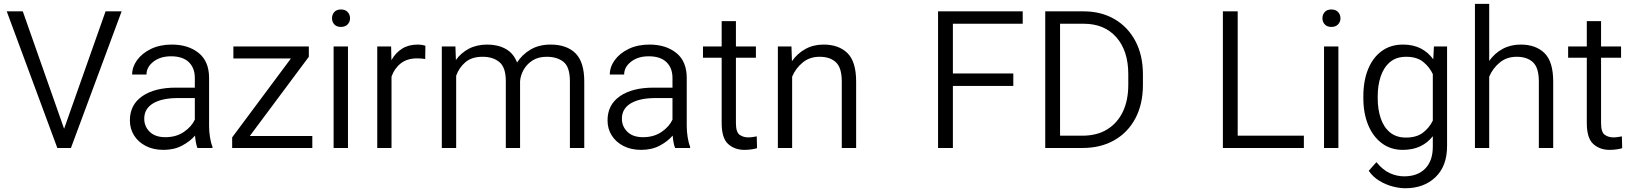

<svg xmlns="http://www.w3.org/2000/svg" viewBox="-20 -770 8496 999"><path d="M98.6 -710.9 313.5 -100.1 529.3 -710.9H612.8L349.1 0H278.3L15.1 -710.9Z M1007.3 0Q1002.4 -11.7 999.3 -29.1Q996.1 -46.4 994.6 -64.5Q968.8 -34.2 927.2 -12.2Q885.7 9.8 830.6 9.8Q777.8 9.8 738.5 -10.5Q699.2 -30.8 677.5 -65.4Q655.8 -100.1 655.8 -143.6Q655.8 -225.1 720.2 -269.5Q784.7 -314 895 -314H993.7V-364.7Q993.7 -416.5 962.2 -446.8Q930.7 -477.1 870.1 -477.1Q814 -477.1 778.1 -449Q742.2 -420.9 742.2 -382.3H667.5Q667.5 -421.4 693.1 -457Q718.8 -492.7 765.4 -515.4Q812 -538.1 874 -538.1Q959 -538.1 1013.4 -494.6Q1067.9 -451.2 1067.9 -363.8V-113.3Q1067.9 -86.4 1072.5 -56.6Q1077.1 -26.9 1085.4 -6.8V0ZM840.3 -56.2Q897 -56.2 937 -83.7Q977.1 -111.3 993.7 -147.5V-259.8H906.2Q822.8 -259.8 776.6 -232.2Q730.5 -204.6 730.5 -152.3Q730.5 -112.3 759 -84.2Q787.6 -56.2 840.3 -56.2Z M1605 -62.5V0H1188V-55.2L1493.7 -465.8H1194.3V-528.3H1586.9V-474.6L1279.8 -62.5Z M1707.5 -674.8Q1707.5 -694.3 1719.5 -707.5Q1731.4 -720.7 1753.9 -720.7Q1776.4 -720.7 1788.8 -707.5Q1801.3 -694.3 1801.3 -674.8Q1801.3 -656.2 1788.8 -643.1Q1776.4 -629.9 1753.9 -629.9Q1731.4 -629.9 1719.5 -643.1Q1707.5 -656.2 1707.5 -674.8ZM1790.5 -528.3V0H1715.8V-528.3Z M2193.4 -531.7 2192.4 -462.9Q2172.4 -466.3 2150.9 -466.3Q2098.1 -466.3 2064.9 -439.9Q2031.7 -413.6 2017.1 -371.1V0H1942.9V-528.3H2015.1L2016.6 -457Q2037.6 -494.6 2071.5 -516.4Q2105.5 -538.1 2153.8 -538.1Q2164.1 -538.1 2176.3 -536.1Q2188.5 -534.2 2193.4 -531.7Z M2491.2 -474.6Q2434.1 -474.6 2401.1 -446Q2368.2 -417.5 2353.5 -376V0H2278.8V-528.3H2349.6L2352.1 -458Q2378.9 -495.1 2419.9 -516.6Q2460.9 -538.1 2515.6 -538.1Q2569.8 -538.1 2610.6 -515.9Q2651.4 -493.7 2670.4 -444.8Q2696.8 -486.3 2740.7 -512.2Q2784.7 -538.1 2844.7 -538.1Q2928.7 -538.1 2974.4 -492.7Q3020 -447.3 3020 -345.7V0H2945.3V-346.7Q2945.3 -421.4 2912.1 -448Q2878.9 -474.6 2824.7 -474.6Q2781.2 -474.6 2751.5 -455.8Q2721.7 -437 2705.1 -408Q2688.5 -378.9 2686 -347.7V0H2611.8V-348.6Q2611.8 -418.9 2578.6 -446.8Q2545.4 -474.6 2491.2 -474.6Z M3492.7 0Q3487.8 -11.7 3484.6 -29.1Q3481.4 -46.4 3480 -64.5Q3454.1 -34.2 3412.6 -12.2Q3371.1 9.8 3315.9 9.8Q3263.2 9.8 3223.9 -10.5Q3184.6 -30.8 3162.8 -65.4Q3141.1 -100.1 3141.1 -143.6Q3141.1 -225.1 3205.6 -269.5Q3270 -314 3380.4 -314H3479V-364.7Q3479 -416.5 3447.5 -446.8Q3416 -477.1 3355.5 -477.1Q3299.3 -477.1 3263.4 -449Q3227.5 -420.9 3227.5 -382.3H3152.8Q3152.8 -421.4 3178.5 -457Q3204.1 -492.7 3250.7 -515.4Q3297.4 -538.1 3359.4 -538.1Q3444.3 -538.1 3498.8 -494.6Q3553.2 -451.2 3553.2 -363.8V-113.3Q3553.2 -86.4 3557.9 -56.6Q3562.5 -26.9 3570.8 -6.8V0ZM3325.7 -56.2Q3382.3 -56.2 3422.4 -83.7Q3462.4 -111.3 3479 -147.5V-259.8H3391.6Q3308.1 -259.8 3262 -232.2Q3215.8 -204.6 3215.8 -152.3Q3215.8 -112.3 3244.4 -84.2Q3272.9 -56.2 3325.7 -56.2Z M3913.1 -528.3V-469.7H3809.1V-129.9Q3809.1 -82 3828.4 -68.6Q3847.7 -55.2 3872.6 -55.2Q3885.3 -55.2 3897.5 -57.1Q3909.7 -59.1 3917.5 -60.5L3918.9 1Q3908.2 4.4 3890.9 7.1Q3873.5 9.8 3853 9.8Q3802.7 9.8 3768.8 -20.5Q3734.9 -50.8 3734.9 -130.4V-469.7H3637.7V-528.3H3734.9V-660.2H3809.1V-528.3Z M4244.6 -474.6Q4192.4 -474.6 4156 -444.3Q4119.6 -414.1 4101.6 -371.1V0H4027.3V-528.3H4098.1L4100.6 -451.7Q4128.4 -491.7 4170.4 -514.9Q4212.4 -538.1 4265.1 -538.1Q4343.8 -538.1 4389.2 -493.9Q4434.6 -449.7 4434.6 -345.2V0H4359.9V-345.7Q4359.9 -417.5 4329.3 -446Q4298.8 -474.6 4244.6 -474.6Z M5252.4 -387.7V-322.8H4938V0H4860.8V-710.9H5301.3V-646.5H4938V-387.7Z M5611.8 0H5418.5V-710.9H5618.7Q5709.5 -710.9 5779.1 -670.4Q5848.6 -629.9 5887.7 -556.2Q5926.8 -482.4 5926.8 -382.3V-328.6Q5926.8 -228.5 5887.7 -154.5Q5848.6 -80.6 5777.8 -40.3Q5707 0 5611.8 0ZM5618.7 -646.5H5495.6V-64H5611.8Q5688 -64 5741.5 -97.2Q5794.9 -130.4 5822.8 -189.7Q5850.6 -249 5850.6 -328.6V-383.3Q5850.6 -505.9 5788.3 -576.2Q5726.1 -646.5 5618.7 -646.5Z M6764.2 -64V0H6342.8V-710.9H6419.9V-64Z M6860.8 -674.8Q6860.8 -694.3 6872.8 -707.5Q6884.8 -720.7 6907.2 -720.7Q6929.7 -720.7 6942.1 -707.5Q6954.6 -694.3 6954.6 -674.8Q6954.6 -656.2 6942.1 -643.1Q6929.7 -629.9 6907.2 -629.9Q6884.8 -629.9 6872.8 -643.1Q6860.8 -656.2 6860.8 -674.8ZM6943.8 -528.3V0H6869.1V-528.3Z M7073.7 -258.8V-269Q7073.7 -350.1 7098.6 -410.6Q7123.5 -471.2 7169.7 -504.6Q7215.8 -538.1 7279.8 -538.1Q7333 -538.1 7372.1 -518.1Q7411.1 -498 7437.5 -461.4L7440.9 -528.3H7509.3V-10.3Q7509.3 93.8 7449.2 151.6Q7389.2 209.5 7291.5 209.5Q7261.7 209.5 7226.1 200.2Q7190.4 190.9 7157.2 170.9Q7124 150.9 7101.6 118.7L7141.6 73.7Q7174.3 113.8 7210.7 130.6Q7247.1 147.5 7286.1 147.5Q7356 147.5 7395.5 107.2Q7435.1 66.9 7435.1 -6.8V-61.5Q7408.7 -27.3 7369.9 -8.8Q7331.1 9.8 7278.8 9.8Q7215.8 9.8 7169.7 -24.9Q7123.5 -59.6 7098.6 -120.1Q7073.7 -180.7 7073.7 -258.8ZM7148.4 -269V-258.8Q7148.4 -201.7 7163.8 -155.3Q7179.2 -108.9 7211.9 -81.5Q7244.6 -54.2 7295.4 -54.2Q7350.1 -54.2 7383.3 -79.3Q7416.5 -104.5 7435.1 -142.6V-384.3Q7418 -421.4 7385 -448Q7352.1 -474.6 7296.4 -474.6Q7245.1 -474.6 7212.4 -447Q7179.7 -419.4 7164.1 -372.8Q7148.4 -326.2 7148.4 -269Z M7728.5 -750V-453.1Q7756.3 -492.7 7798.1 -515.4Q7839.8 -538.1 7892.1 -538.1Q7970.7 -538.1 8016.1 -493.9Q8061.5 -449.7 8061.5 -345.2V0H7986.8V-345.7Q7986.8 -417.5 7956.3 -446Q7925.8 -474.6 7871.6 -474.6Q7819.3 -474.6 7783 -444.3Q7746.6 -414.1 7728.5 -371.1V0H7654.3V-750Z M8414.6 -528.3V-469.7H8310.5V-129.9Q8310.5 -82 8329.8 -68.6Q8349.1 -55.2 8374 -55.2Q8386.7 -55.2 8398.9 -57.1Q8411.1 -59.1 8418.9 -60.5L8420.4 1Q8409.7 4.4 8392.3 7.1Q8375 9.8 8354.5 9.8Q8304.2 9.8 8270.3 -20.5Q8236.3 -50.8 8236.3 -130.4V-469.7H8139.2V-528.3H8236.3V-660.2H8310.5V-528.3Z"/></svg>

Font: Vazirmatn FD Light
Style: Regular
Weight: 300
Designer: Saber Rastikerdar
Foundry: Saber Rastikerdar
Version: Version 33.003